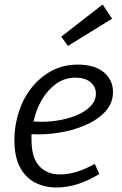

<svg xmlns="http://www.w3.org/2000/svg" viewBox="-20 -824 541 853"><path d="M231 9Q178 9 135.5 -13Q93 -35 68.5 -81.5Q44 -128 44 -202Q44 -265 63 -325Q82 -385 119 -432.5Q156 -480 208 -508.5Q260 -537 326 -537Q400 -537 441 -503Q482 -469 482 -415Q482 -370 453.5 -335Q425 -300 376.5 -276Q328 -252 269 -239.5Q210 -227 148 -227Q132 -227 120 -228Q120 -216 120 -203Q120 -123 154.5 -86Q189 -49 247 -49Q318 -49 401 -96L421 -51Q324 9 231 9ZM315 -479Q267 -479 229 -451.5Q191 -424 165.5 -380Q140 -336 129 -284Q146 -283 165 -283Q207 -283 249.5 -291Q292 -299 327.5 -315Q363 -331 384.5 -354.5Q406 -378 406 -408Q406 -439 382 -459Q358 -479 315 -479ZM282 -620 252 -661 436 -804 478 -741Z"/></svg>

Font: Bitter
Style: Italic
Weight: 400
Italic angle: -9°
Designer: Sol Matas, and Bitter project Authors
Foundry: Sol Matas
Version: Version 2.001